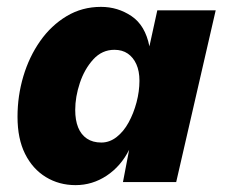

<svg xmlns="http://www.w3.org/2000/svg" viewBox="-20 -530 659 559"><path d="M200 9Q152 9 113.5 -14.5Q75 -38 53 -82Q31 -126 31 -190Q31 -251 48 -308Q65 -365 97 -410.5Q129 -456 174 -483Q219 -510 274 -510Q323 -510 363 -483Q403 -456 415 -395L438 -500H608L493 0H338L356 -94Q332 -46 290.5 -18.5Q249 9 200 9ZM275 -115Q299 -115 319.5 -131Q340 -147 354.5 -173.5Q369 -200 377.5 -232Q386 -264 386 -295Q386 -323 377 -343Q368 -363 352 -374Q336 -385 313 -385Q277 -385 251.5 -357Q226 -329 212.5 -288.5Q199 -248 199 -210Q199 -180 207.5 -159Q216 -138 233 -126.5Q250 -115 275 -115Z"/></svg>

Font: Kantumruy Pro
Style: Italic
Weight: 400
Italic angle: -13°
Designer: Sovichet Tep
Foundry: Sovichet Tep
Version: Version 1.002